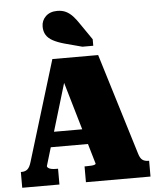

<svg xmlns="http://www.w3.org/2000/svg" viewBox="-63 -1036 895 1090"><g transform="rotate(-5 384.5 -491.5)"><path d="M171 -301H438L442 -215H169ZM288 -640 319 -610 169 -110Q169 -105 175 -100Q181 -95 192.5 -92.5Q204 -90 221 -90H231V0H19V-90H25Q44 -90 57 -101Q70 -112 79 -143L253 -713H514L691 -136Q699 -109 712 -99.5Q725 -90 746 -90H750V0H382V-90H394Q411 -90 422.5 -91Q434 -92 440 -94.5Q446 -97 446 -100ZM427 -898Q410 -924 392.5 -943Q375 -962 354 -972.5Q333 -983 304 -983Q263 -983 238.5 -959.5Q214 -936 214 -901Q214 -874 226 -854Q238 -834 263.5 -820Q289 -806 328 -795L429 -768H491V-805Z"/></g></svg>

Font: Roboto Serif 20pt Black
Style: Regular
Weight: 900
Version: Version 1.008